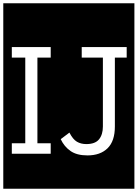

<svg xmlns="http://www.w3.org/2000/svg" viewBox="-32 -937 839 1170"><path d="M277 0V-64H196V-586H277V-650H40V-586H122V-64H40V0ZM740 -586V-650H466V-586H595V-166Q595 -117 571.5 -88Q548 -59 494 -59Q461 -59 436.5 -73.5Q412 -88 391 -129L338 -89Q359 -44 397.5 -17Q436 10 501 10Q579 10 623.5 -33.5Q668 -77 668 -166V-586ZM-12 -917H787V213H-12Z"/></svg>

Font: Zilla Slab Regular Highlight
Style: Regular
Weight: 410
Designer: Typotheque Type Foundry
Foundry: Typotheque type foundry
Version: Version 1.0; 2017